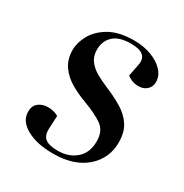

<svg xmlns="http://www.w3.org/2000/svg" viewBox="-133 -634 720 752"><g transform="rotate(30 227.5 -257.5)"><path d="M218 -5Q267 -5 299.5 -33Q332 -61 332 -113Q332 -160 301.5 -181.5Q271 -203 215 -224Q179 -237 146 -256Q113 -275 92 -304.5Q71 -334 71 -377Q71 -410 90.5 -445Q110 -480 152 -504.5Q194 -529 263 -529Q305 -529 340 -516Q375 -503 396 -480.5Q417 -458 417 -430Q417 -409 402.5 -395.5Q388 -382 365 -382Q348 -382 334.5 -387.5Q321 -393 313 -400L324 -457Q334 -512 258 -512Q204 -512 178.5 -488Q153 -464 153 -425Q153 -396 168 -376Q183 -356 206.5 -342.5Q230 -329 256 -318Q300 -300 334.5 -279.5Q369 -259 389 -229Q409 -199 409 -152Q409 -80 355 -33Q301 14 207 14Q133 14 87 -12Q41 -38 41 -80Q41 -107 58.5 -120.5Q76 -134 100 -134Q127 -134 148 -122L145 -59Q145 -30 162 -17.5Q179 -5 218 -5Z"/></g></svg>

Font: Literata 72pt Medium
Style: Italic
Weight: 500
Italic angle: -2°
Designer: Latin by Veronika Burian and Jose Scaglione. Greek by Irene Vlachou. Cyrillic by Vera Evstafieva
Foundry: TypeTogether
Version: Version 3.002